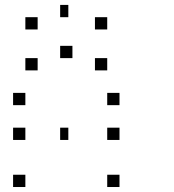

<svg xmlns="http://www.w3.org/2000/svg" viewBox="-20 -820 707 782"><path d="M466.7 -108.3V-58.3H416.7V-108.3ZM83.3 -108.3V-58.3H33.3V-108.3ZM466.7 -300V-250H416.7V-300ZM258.3 -300V-250H225V-300ZM83.3 -300V-250H33.3V-300ZM466.7 -441.7V-391.7H416.7V-441.7ZM83.3 -441.7V-391.7H33.3V-441.7ZM416.7 -583.3V-533.3H366.7V-583.3ZM275 -633.3V-583.3H225V-633.3ZM133.3 -583.3V-533.3H83.3V-583.3ZM416.7 -750V-700H366.7V-750ZM258.3 -800V-750H225V-800ZM133.3 -750V-700H83.3V-750Z"/></svg>

Font: 0xA000-Boxes
Style: Boxes
Weight: 400
Version: Version 0.1